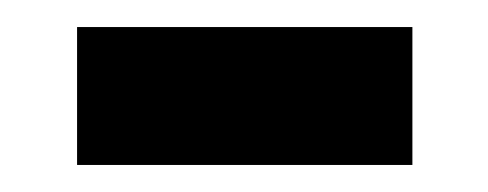

<svg xmlns="http://www.w3.org/2000/svg" viewBox="-20 -354 361 142"><path d="M37 -232V-334H285V-232Z"/></svg>

Font: Noto Sans Kannada Condensed SemiBold
Style: Regular
Weight: 600
Width: 3
Designer: Jelle Bosma - Monotype Design Team
Foundry: Monotype Imaging Inc.
Version: Version 2.005; ttfautohint (v1.8.4.7-5d5b)